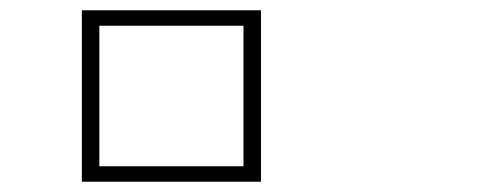

<svg xmlns="http://www.w3.org/2000/svg" viewBox="-20 -757 960 373"><path d="M139 -737H487V-404H139ZM453 -707H173V-434H453Z"/></svg>

Font: Noto Sans Korean Thin
Style: Regular
Weight: 250
Designer: Ryoko NISHIZUKA  (kana & ideographs); Paul D. Hunt (Latin, Greek & Cyrillic); Wenlong ZHANG  (bopomofo); Sandoll Communi
Foundry: Adobe Systems Incorporated
Version: Version 1.0001;PS 1;hotconv 1.0.78;makeotf.lib2.5.61930